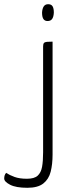

<svg xmlns="http://www.w3.org/2000/svg" viewBox="-137 -698 338 913"><path d="M-7 195Q-61 195 -89 180.5Q-117 166 -117 151Q-117 143 -115 136.5Q-113 130 -108 124Q-91 135 -67.5 143.5Q-44 152 -9 152Q26 152 42 137.5Q58 123 63 95.5Q68 68 68 26V-477Q68 -489 72 -493.5Q76 -498 86 -499Q96 -500 113 -500V37Q113 83 104 118.5Q95 154 69 174.5Q43 195 -7 195ZM89 -598Q76 -598 69.5 -607.5Q63 -617 63 -638Q64 -657 71 -667.5Q78 -678 92 -678Q107 -678 113 -668Q119 -658 119 -638Q118 -618 111 -608Q104 -598 89 -598Z"/></svg>

Font: Yanone Kaffeesatz ExtraLight Light
Style: Regular
Weight: 300
Version: Version 2.003